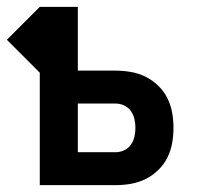

<svg xmlns="http://www.w3.org/2000/svg" viewBox="-57 -540 577 560"><path d="M59 0V-328L-37 -424L59 -520H170V-334H280Q303 -334 325.5 -330Q348 -326 368 -316Q388 -306 404.5 -290Q421 -274 431 -254Q441 -234 445 -212Q449 -190 449 -167Q449 -144 445 -122Q441 -100 431 -80Q421 -60 404.5 -44Q388 -28 368 -18Q348 -8 325.5 -4Q303 0 280 0ZM280 -96Q293 -96 305 -101.5Q317 -107 324.5 -117.5Q332 -128 335 -141Q338 -154 338 -167Q338 -180 335 -193Q332 -206 324.5 -216.5Q317 -227 305 -232.5Q293 -238 280 -238H170V-96Z"/></svg>

Font: Iosevka SS04
Style: Bold
Weight: 700
Monospace: yes
Designer: Belleve Invis
Foundry: Belleve Invis
Version: Version 19.0.0; ttfautohint (v1.8.4)